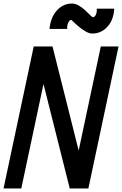

<svg xmlns="http://www.w3.org/2000/svg" viewBox="-25 -1062 688 1082"><path d="M-5 0 165 -800H271L472 0H373L543 -800H643L473 0H368L167 -800H265L95 0ZM495 -873Q478 -873 458 -884.5Q438 -896 419.5 -911.5Q401 -927 389.5 -938.5Q378 -950 377 -950Q367 -950 359.5 -934Q352 -918 354 -899H254Q260 -964 295.5 -1003Q331 -1042 380 -1042Q400 -1042 419.5 -1030.5Q439 -1019 455.5 -1003.5Q472 -988 483.5 -976.5Q495 -965 498 -965Q509 -965 515.5 -980Q522 -995 520 -1013H619Q615 -949 580 -911Q545 -873 495 -873Z"/></svg>

Font: Victor Mono Thin
Style: Italic
Weight: 100
Italic angle: -12°
Monospace: yes
Designer: Rune Bjørnerås
Version: Version 1.561;gftools[0.9.30]